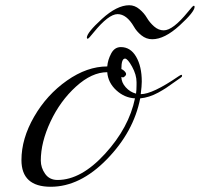

<svg xmlns="http://www.w3.org/2000/svg" viewBox="-20 -696 764 734"><path d="M450 -400 444 -402Q444 -381 460.5 -362.5Q477 -344 500 -338Q502 -351 502 -371Q502 -376 502 -382Q502 -410 485 -441Q468 -472 458 -472Q444 -472 444 -432Q450 -430 456 -424Q462 -418 462 -413Q462 -408 457 -404Q452 -400 450 -400ZM496 -320Q456 -322 424.5 -351Q393 -380 390 -420Q331 -420 270.5 -365Q210 -310 173 -231Q136 -152 136 -82Q136 -55 152.5 -31.5Q169 -8 200 -8Q290 -8 381.5 -108Q473 -208 496 -320ZM585 -342Q550 -323 516 -320Q491 -192 388.5 -87Q286 18 174 18Q62 18 62 -84Q62 -166 110.5 -250Q159 -334 236 -388Q313 -442 390 -442Q392 -467 405 -491.5Q418 -516 442 -516Q479 -516 500.5 -479Q522 -442 522 -384Q522 -368 518 -336Q563 -336 662 -404Q671 -410 673.5 -410Q676 -410 676 -406Q676 -402 669.5 -398Q663 -394 644.5 -380.5Q626 -367 614.5 -359.5Q603 -352 585 -342ZM474 -676Q495 -676 513 -661Q531 -646 541.5 -628Q552 -610 569 -595Q586 -580 606 -580Q641 -580 698 -650Q717 -674 720.5 -674Q724 -674 724 -670Q724 -651 666.5 -598.5Q609 -546 562 -546Q539 -546 520.5 -561Q502 -576 492 -594Q464 -642 429.5 -642Q395 -642 338 -572Q319 -548 315.5 -548Q312 -548 312 -552Q312 -571 369.5 -623.5Q427 -676 474 -676Z"/></svg>

Font: Miama
Style: Regular
Weight: 400
Italic angle: 16.5°
Designer: Linus Romer
Foundry: Linus Romer
Version: 0.32